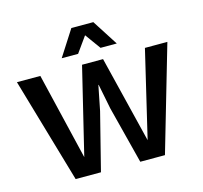

<svg xmlns="http://www.w3.org/2000/svg" viewBox="-123 -1029 1230 1165"><g transform="rotate(-15 492.0 -446.0)"><path d="M211 0 19 -660H166L296 -115L428 -660H560L694 -115L823 -660H964L772 0H617L525 -360L494 -516H492L461 -360L370 0ZM665 -730H563L492 -828L422 -730H319L423 -892H561Z"/></g></svg>

Font: Work Sans SemiBold
Style: Regular
Weight: 600
Designer: Wei Huang
Foundry: Wei Huang
Version: Version 2.010; ttfautohint (v1.8.3)